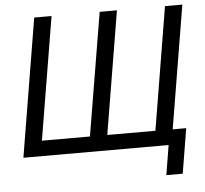

<svg xmlns="http://www.w3.org/2000/svg" viewBox="-58 -790 1075 1007"><g transform="rotate(-5 479.0 -286.0)"><path d="M158.7 -727.5H250L142.6 -80.6H395.5L503.4 -727.5H594.2L486.8 -80.6H740.2L847.2 -727.5H938.5L817.9 0H38.1ZM776.9 156.2 802.7 0H766.6L779.3 -80.1H902.3L863.3 156.2Z"/></g></svg>

Font: Inter 20pt
Style: Italic
Weight: 400
Italic angle: -9.3988°
Version: Version 4.001;git-66647c0bb